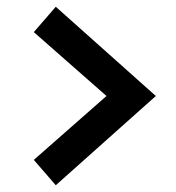

<svg xmlns="http://www.w3.org/2000/svg" viewBox="-20 -532 521 568"><path d="M145 -512 441 -248 145 16 80 -59 295 -248 80 -437Z"/></svg>

Font: Andada SC
Style: Bold
Weight: 700
Designer: Carolina Giovagnoli
Foundry: Carolina Giovagnoli
Version: Version 1.003